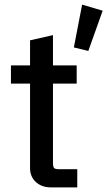

<svg xmlns="http://www.w3.org/2000/svg" viewBox="-20 -810 464 830"><path d="M199.7 0Q160.6 0 135.3 -22.9Q109.9 -45.9 109.9 -83.5V-448.7H27.3V-527.3H109.9V-635.7L209 -658.2V-527.3H311.5V-448.7H209V-105.5Q209 -89.4 213.6 -84Q218.3 -78.6 233.4 -78.6H314V0ZM361.8 -589.8 299.3 -605 335 -790 423.8 -763.7Z"/></svg>

Font: Schibsted Grotesk Medium
Style: Regular
Weight: 500
Designer: Bakken & Baeck AS, Henrik Kongsvoll
Foundry: Schibsted ASA
Version: Version 1.100;gftools[0.9.25]